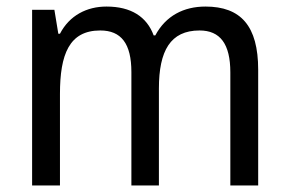

<svg xmlns="http://www.w3.org/2000/svg" viewBox="-20 -566 882 586"><path d="M607 -546C541 -546 486 -518 454 -458H449C428 -515 380 -546 305 -546C245 -546 192 -519 163 -463H158L146 -536H78V0H163V-279C163 -400 191 -473 286 -473C350 -473 381 -433 381 -346V0H465V-296C465 -411 500 -473 589 -473C652 -473 683 -432 683 -345V0H768V-353C768 -487 715 -546 607 -546Z"/></svg>

Font: Noto Sans Thai Looped SemiCondensed
Style: Regular
Weight: 400
Width: 4
Designer: Sasikarn Vongin, Ben Mitchell
Foundry: The Fontpad Ltd
Version: Version 1.001